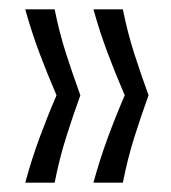

<svg xmlns="http://www.w3.org/2000/svg" viewBox="-20 -470 367 411"><path d="M243 -79H180Q194 -130 211 -176Q228 -222 247 -266Q228 -310 211 -355Q194 -400 180 -450H243Q253 -400 267.5 -355Q282 -310 298 -266Q282 -222 267.5 -176Q253 -130 243 -79ZM97 -79H34Q48 -130 65 -176Q82 -222 101 -266Q82 -310 65 -355Q48 -400 34 -450H97Q107 -400 121.5 -355Q136 -310 152 -266Q136 -222 121.5 -176Q107 -130 97 -79Z"/></svg>

Font: Bricolage Grotesque 10pt Condensed ExtraLight
Style: Regular
Weight: 200
Width: 3
Designer: Mathieu Triay
Foundry: Atelier Triay
Version: Version 1.000; ttfautohint (v1.8.4.7-5d5b);gftools[0.9.32]